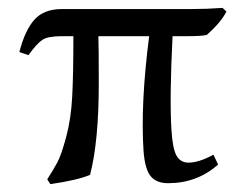

<svg xmlns="http://www.w3.org/2000/svg" viewBox="-20 -452 615 484"><path d="M136.2 -360.8Q101.1 -360.8 87.2 -351.8Q73.2 -342.8 51.8 -313L28.8 -320.8Q43 -376 66.9 -402.6Q90.8 -429.2 136.2 -429.2H463.9Q502 -429.2 541 -432.1L550.8 -422.9Q536.6 -395 501 -363.8Q485.8 -360.8 454.1 -360.8H415Q407.2 -206.1 412.1 -126Q415 -77.1 425 -59.6Q435.1 -42 455.1 -42Q481 -42 518.1 -62L529.8 -37.1Q476.6 9.8 403.8 9.8Q374 9.8 359.6 -8.1Q345.2 -25.9 341.8 -71.8Q334 -189.9 356 -360.8H228Q229 -334 229 -242.2Q229 -95.2 207 -11.2Q176.3 2 106.9 12.2L99.1 0Q115.2 -24.9 125 -43.5Q134.8 -62 147 -107.4Q159.2 -152.8 162.1 -210Q165 -266.1 165 -360.8Z"/></svg>

Font: Biolilbert
Style: Regular
Weight: 400
Designer: Philipp H. Poll
Foundry: Philipp H. Poll
Version: Version 1.1.0